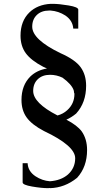

<svg xmlns="http://www.w3.org/2000/svg" viewBox="-20 -767 561 1001"><path d="M280 -165Q309 -173 330 -192Q368 -226 368 -277Q368 -280 367 -283H366Q366 -290 364 -297Q353 -328 306 -362Q275 -377 241 -377Q201 -377 177 -354Q153 -331 153 -293Q153 -230 280 -165ZM240 178Q298 174 334 143Q372 109 372 58Q372 -7 209 -84Q146 -117 119 -154.5Q92 -192 92 -246Q92 -322 138 -368Q172 -401 225 -410L205 -419Q142 -452 114.5 -489.5Q87 -527 87 -581Q87 -657 133 -702Q175 -743 244 -747Q248 -747 253 -747H254Q288 -747 338 -738.5Q388 -730 388 -717V-618H362Q359 -660 321 -686Q285 -709 244 -712H236Q196 -712 172 -689Q148 -666 148 -628Q148 -561 295 -490Q372 -456 400.5 -416.5Q429 -377 429 -320Q429 -232 377 -175Q353 -155 326 -143Q382 -114 406 -82Q434 -42 434 15Q434 103 382 160Q318 212 240 214V213Q236 214 232 214H231Q197 214 147.5 205.5Q98 197 98 184V84H124Q126 126 165 152Q200 175 240 178Z"/></svg>

Font: MM Taunggyi
Style: Regular
Weight: 400
Designer: Khon Soe Zaw Thu
Version: Version 1.00 July 18, 2016, initial release